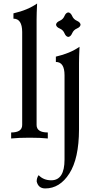

<svg xmlns="http://www.w3.org/2000/svg" viewBox="-20 -789 561 1094"><path d="M252.4 0Q210.9 -4.4 148.9 -4.4Q86.4 -4.4 43.5 0V-34.2Q106.4 -34.2 106.4 -77.1V-606.9Q106 -682.6 56.6 -682.6V-712.9Q137.7 -731.4 191.4 -769Q188.5 -710 188.5 -678.2V-77.1Q188.5 -34.2 252.4 -34.2ZM369.1 -578.6Q355.5 -580.1 347.4 -599.4Q339.4 -618.7 320.1 -626.7Q300.8 -634.8 299.3 -648.4Q300.8 -662.1 320.1 -670.4Q339.4 -678.7 347.4 -697.8Q355.5 -716.8 369.1 -718.3Q382.8 -716.8 391.1 -697.8Q399.4 -678.7 418.5 -670.4Q437.5 -662.1 439 -648.4Q437.5 -634.8 418.5 -626.7Q399.4 -618.7 391.1 -599.4Q382.8 -580.1 369.1 -578.6ZM237.8 284.7Q198.2 284.7 189 244.6Q189 224.6 200.2 209Q227.5 238.3 272.5 238.3Q347.7 237.8 347.7 120.1V-360.4Q347.7 -436 298.3 -436V-466.3Q379.4 -484.9 433.1 -522.5Q430.2 -463.4 430.2 -431.6V-51.3Q429.7 114.3 375.2 199.5Q320.8 284.7 237.8 284.7Z"/></svg>

Font: Kelvinch
Style: Regular
Weight: 400
Designer: Paul James MIller
Foundry: High-Logic / Made with FontCreator
Version: Version 3.30 September 23, 2016